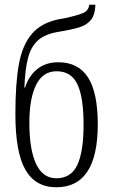

<svg xmlns="http://www.w3.org/2000/svg" viewBox="-20 -781 478 811"><path d="M45 -299Q45 -430 60 -511Q75 -592 115 -638.5Q155 -685 230 -700Q239 -702 253 -704Q308 -716 331 -726Q354 -736 357 -761H383Q382 -720 365 -698Q348 -676 316.5 -666Q285 -656 224 -646Q171 -637 141.5 -611.5Q112 -586 99 -538.5Q86 -491 83 -411H86Q101 -460 137 -489Q173 -518 226 -518Q311 -518 352 -453.5Q393 -389 393 -256Q393 10 218 10Q130 10 87.5 -63.5Q45 -137 45 -299ZM333 -255Q333 -370 307 -425Q281 -480 219 -480Q161 -480 132.5 -422.5Q104 -365 104 -263Q104 -149 132.5 -88.5Q161 -28 218 -28Q280 -28 306.5 -84Q333 -140 333 -255Z"/></svg>

Font: Noto Serif CondLight
Style: Regular
Weight: 300
Width: 3
Designer: Monotype Design Team
Foundry: Monotype Imaging Inc.
Version: Version 1.001